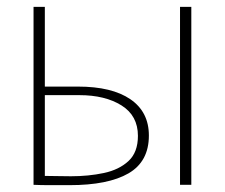

<svg xmlns="http://www.w3.org/2000/svg" viewBox="-20 -540 658 561"><path d="M183 1Q150 1 124.5 1Q99 1 78 0V-520H111V-287H208Q307 -287 361 -250Q415 -213 415 -144Q415 -68 355.5 -33.5Q296 1 183 1ZM506 0V-520H539V0ZM187 -25Q239 -25 283.5 -34.5Q328 -44 355.5 -69.5Q383 -95 383 -143Q383 -202 335 -232Q287 -262 212 -262H111V-26Q128 -26 147 -25.5Q166 -25 187 -25Z"/></svg>

Font: Murecho ExtraLight
Style: Regular
Weight: 200
Designer: Neil Summerour
Foundry: Positype
Version: Version 1.010; ttfautohint (v1.8.3)